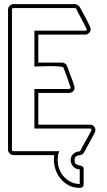

<svg xmlns="http://www.w3.org/2000/svg" viewBox="-20 -753 518 932"><path d="M367 -19Q370 -20 371 -23Q372 -26 380.5 -41.5Q389 -57 399 -74.5Q409 -92 416.5 -106.5Q424 -121 424 -121Q424 -129 417 -129H147V-321H314Q323 -321 323 -328L307 -374Q301 -391 295 -406.5Q289 -422 288 -425Q286 -429 267 -430.5Q248 -432 223.5 -432Q199 -432 176.5 -431Q154 -430 147 -430V-604H393Q401 -604 401 -611Q401 -612 393.5 -626.5Q386 -641 377 -658Q368 -675 360 -690.5Q352 -706 350 -710Q348 -712 347.5 -713Q347 -714 344 -714H46Q38 -714 38 -706V-27Q38 -19 46 -19H268Q263 -9 261.5 2.5Q260 14 260 25Q260 47 268 68Q276 89 290.5 105Q305 121 324.5 130.5Q344 140 367 140V69Q348 69 335.5 55.5Q323 42 323 24Q323 6 336 -6Q349 -18 366 -18H367ZM342 24Q342 39 349 43.5Q356 48 364 49.5Q372 51 379 54Q386 57 386 69V140Q386 159 367 159Q335 159 310.5 145Q286 131 269.5 108.5Q253 86 246 57.5Q239 29 243 0H46Q35 0 27 -8Q19 -16 19 -27V-706Q19 -717 27 -725Q35 -733 46 -733H344Q350 -733 357 -728.5Q364 -724 367 -719Q371 -712 379.5 -696.5Q388 -681 397 -664Q406 -647 413 -632Q420 -617 420 -611Q420 -600 412 -592.5Q404 -585 393 -585H166V-449H280Q299 -449 306 -431Q308 -424 314 -409Q320 -394 326 -377.5Q332 -361 337 -346.5Q342 -332 342 -327Q342 -315 333.5 -308.5Q325 -302 314 -302H166V-148H417Q428 -148 435.5 -140.5Q443 -133 443 -122Q443 -114 439 -109H440L388 -13Q385 -8 378.5 -3.5Q372 1 366 1Q355 1 348.5 7Q342 13 342 24Z"/></svg>

Font: RonaldsonGothicLicht
Style: Regular
Weight: 400
Designer: Mr. Robertson for MacKellar, Smiths & Jordan Co. Philadelphia
Foundry: CAT-Fonts Peter Wiegel
Version: 1.000